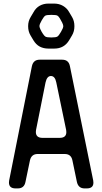

<svg xmlns="http://www.w3.org/2000/svg" viewBox="-20 -1042 571 1071"><path d="M30 -24Q30 9 67 9H79Q115 9 122 -27L147 -147Q155 -183 190 -183H341Q377 -183 384 -147L409 -27Q417 9 452 9H464Q501 9 501 -23Q501 -32 500 -35L370 -673Q363 -709 327 -709H201Q166 -709 158 -673L31 -35Q30 -32 30 -24ZM180 -306Q180 -314 181 -317L234 -582Q242 -618 264 -618Q287 -618 294 -582L349 -317Q350 -314 350 -305Q350 -273 313 -273H217Q180 -273 180 -306ZM166 -818Q181 -793 202 -782Q223 -771 250 -771H283Q338 -771 366 -818L382 -845Q395 -867 395 -895V-897Q395 -925 382 -947L366 -974Q354 -996 332 -1009Q310 -1022 282 -1022H250Q223 -1022 201.5 -1010Q180 -998 167 -974L151 -947Q137 -924 137 -897V-895Q137 -867 150 -845ZM233 -838Q228 -841 220 -852.5Q212 -864 206 -877Q200 -890 200 -896Q200 -907 213 -929Q225 -950 232.5 -954.5Q240 -959 266 -959Q293 -959 300 -955Q306 -952 313.5 -940Q321 -928 327 -915.5Q333 -903 333 -896Q333 -886 320 -864Q308 -843 300 -838Q292 -833 266 -833Q241 -833 233 -838Z"/></svg>

Font: WD-XL Lubrifont TC
Style: Regular
Weight: 400
Designer: [WD-XL Lubrifont] Copyright 2020-2022 (c) NightFurySL2001, Skr-ZERO; [ZCOOL QingKe HuangYou] Copyright 2018-2022 (c) The
Version: Version 2.001;hotconv 1.1.1;makeotfexe 2.6.0